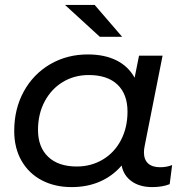

<svg xmlns="http://www.w3.org/2000/svg" viewBox="-20 -757 766 783"><path d="M682 -84 672 -6Q642 6 601 6Q550 6 517 -17.5Q484 -41 476 -82Q439 -39 387.5 -16.5Q336 6 272 6Q204 6 151 -21.5Q98 -49 68 -101Q38 -153 38 -223Q38 -313 77 -384Q116 -455 184.5 -495Q253 -535 338 -535Q406 -535 454.5 -511Q503 -487 529 -440L547 -530H643L570 -162Q567 -147 567 -136Q567 -106 584 -90.5Q601 -75 633 -75Q660 -75 682 -84ZM500 -302Q500 -373 459 -412Q418 -451 342 -451Q283 -451 236 -422.5Q189 -394 162 -343Q135 -292 135 -227Q135 -157 176.5 -117.5Q218 -78 293 -78Q352 -78 399.5 -106.5Q447 -135 473.5 -186Q500 -237 500 -302ZM245 -737H366L478 -607H387Z"/></svg>

Font: Montserrat Alternates Medium
Style: Italic
Weight: 500
Italic angle: -11.3°
Designer: Julieta Ulanovsky
Foundry: Julieta Ulanovsky
Version: Version 7.200